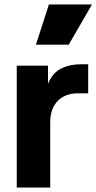

<svg xmlns="http://www.w3.org/2000/svg" viewBox="-20 -840 432 860"><path d="M288 -640 392 -820H199L141 -640ZM205 0V-294C205 -375 255 -422 328 -422H375V-552H343C305 -552 272 -544 245 -528C224 -515 207 -494 195 -465V-546H55V0Z"/></svg>

Font: Plus Jakarta Sans ExtraBold
Style: Regular
Weight: 800
Designer: Gumpita Rahayu
Foundry: Tokotype
Version: Version 2.071;gftools[0.9.30]